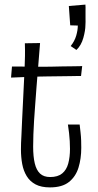

<svg xmlns="http://www.w3.org/2000/svg" viewBox="-20 -804 426 834"><path d="M197 10Q159 10 134.5 -3Q110 -16 96 -39Q82 -62 76.5 -91.5Q71 -121 71 -155Q71 -182 73 -214Q75 -246 76 -282Q79 -342 81 -384Q83 -426 84.5 -456.5Q86 -487 87 -511.5Q88 -536 88.5 -560.5Q89 -585 88 -616L154 -617Q150 -566 146 -517Q142 -468 138.5 -424.5Q135 -381 132.5 -344Q130 -307 128 -280Q126 -248 125 -220Q124 -192 124 -167Q124 -124 131 -94.5Q138 -65 154 -50Q170 -35 198 -35Q231 -35 250 -50.5Q269 -66 276.5 -94Q284 -122 284 -157Q284 -174 283 -191Q282 -208 280 -226Q278 -244 275 -263H326Q328 -245 330 -227.5Q332 -210 332.5 -193.5Q333 -177 333 -162Q333 -115 321 -76Q309 -37 279.5 -13.5Q250 10 197 10ZM28 -467 32 -515Q31 -515 41 -515Q51 -515 67.5 -515Q84 -515 103 -514.5Q122 -514 139 -514Q156 -514 166 -514Q183 -514 205.5 -514.5Q228 -515 251 -515.5Q274 -516 293.5 -516Q313 -516 325 -516.5Q337 -517 337 -517L332 -474Q332 -474 322.5 -474Q313 -474 297 -473.5Q281 -473 261 -473Q241 -473 221 -472.5Q201 -472 182 -472Q157 -472 129.5 -471Q102 -470 79 -469Q56 -468 42 -467.5Q28 -467 28 -467ZM312 -587 287 -604Q304 -625 311 -649Q318 -673 318 -693L285 -694L279 -778L351 -784Q352 -773 351.5 -757Q351 -741 351.5 -724.5Q352 -708 351 -694Q351 -672 342 -639.5Q333 -607 312 -587Z"/></svg>

Font: Truculenta Light
Style: Regular
Weight: 300
Version: Version 1.002